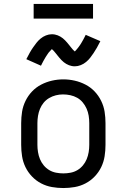

<svg xmlns="http://www.w3.org/2000/svg" viewBox="-20 -942 640 970"><path d="M300 8Q271 8 242.5 3Q214 -2 188 -15.5Q162 -29 141.5 -50.5Q121 -72 108.5 -98Q96 -124 91.5 -152.5Q87 -181 87 -210V-320Q87 -349 91.5 -377.5Q96 -406 109 -432.5Q122 -459 142 -480Q162 -501 188 -514.5Q214 -528 242.5 -534.5Q271 -541 300 -541Q329 -541 357.5 -534.5Q386 -528 412 -514.5Q438 -501 458 -480Q478 -459 491 -432.5Q504 -406 508.5 -377.5Q513 -349 513 -320V-210Q513 -181 508.5 -152.5Q504 -124 491.5 -98Q479 -72 458.5 -50.5Q438 -29 412 -15.5Q386 -2 357.5 3Q329 8 300 8ZM300 -66Q318 -66 336.5 -69.5Q355 -73 371 -82.5Q387 -92 399 -106.5Q411 -121 418 -138Q425 -155 428 -173.5Q431 -192 431 -210V-320Q431 -339 428 -357.5Q425 -376 417.5 -393Q410 -410 398 -424.5Q386 -439 370 -448Q354 -457 335.5 -461Q317 -465 298 -465Q280 -465 262 -460.5Q244 -456 228 -446.5Q212 -437 200.5 -423Q189 -409 182 -392Q175 -375 172 -356.5Q169 -338 169 -320V-210Q169 -192 172 -173.5Q175 -155 182 -138Q189 -121 201 -106.5Q213 -92 229 -82.5Q245 -73 263.5 -69.5Q282 -66 300 -66ZM358 -607Q350 -607 342.5 -608.5Q335 -610 328.5 -612.5Q322 -615 315 -619Q308 -623 302.5 -627.5Q297 -632 291 -638Q285 -644 280.5 -649.5Q276 -655 271.5 -660.5Q267 -666 261.5 -673Q256 -680 251.5 -685Q247 -690 242 -694Q240 -692 236 -687.5Q232 -683 230 -681Q228 -679 225.5 -676Q223 -673 221 -669.5Q219 -666 216 -662Q213 -658 210.5 -653.5Q208 -649 205 -644Q202 -639 199 -633.5Q196 -628 193 -622Q190 -616 187 -610L176 -615L113 -643Q122 -661 130.5 -676Q139 -691 147.5 -703Q156 -715 164.5 -726Q173 -737 185 -747Q197 -757 212 -763Q227 -769 242 -769Q250 -769 257.5 -767.5Q265 -766 271.5 -763.5Q278 -761 285 -757Q292 -753 297.5 -748.5Q303 -744 309 -738Q315 -732 319.5 -726.5Q324 -721 328.5 -715.5Q333 -710 338.5 -703Q344 -696 348.5 -691Q353 -686 358 -682Q360 -684 364 -688.5Q368 -693 370 -695.5Q372 -698 374.5 -701Q377 -704 379 -707Q381 -710 384 -714Q387 -718 389.5 -722.5Q392 -727 395 -732Q398 -737 401 -742.5Q404 -748 407 -754Q410 -760 413 -766L487 -734Q478 -716 469.5 -701Q461 -686 452.5 -673.5Q444 -661 435.5 -650Q427 -639 415 -629Q403 -619 388 -613Q373 -607 358 -607ZM150 -848V-922H450V-848Z"/></svg>

Font: Iosevka Curly Slab Extended
Style: Regular
Weight: 400
Width: 7
Monospace: yes
Designer: Belleve Invis
Foundry: Belleve Invis
Version: Version 11.1.0; ttfautohint (v1.8.3)